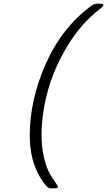

<svg xmlns="http://www.w3.org/2000/svg" viewBox="-20 -770 580 1040"><path d="M141.1 -36.1Q141.1 -228 227.5 -423.6Q314 -619.1 471.2 -735.8Q489.3 -750 504.9 -750H519Q540 -750 540 -742.2Q540 -735.4 522 -722.2Q419.9 -644 345.9 -522Q272 -399.9 238.5 -276.4Q205.1 -152.8 205.1 -38.1Q205.1 29.8 219 85.9Q232.9 142.1 249.5 170.2Q266.1 198.2 280 218Q293.9 237.8 293.9 242.2Q293.9 250 275.9 250H256.8Q249 250 244.6 248.5Q240.2 247.1 228.5 234.6Q216.8 222.2 201.2 196.8Q141.1 100.1 141.1 -36.1Z"/></svg>

Font: CMU Concrete
Style: Italic
Weight: 500
Italic angle: -14.04°
Version: Version 0.7.0